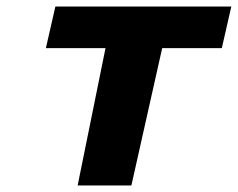

<svg xmlns="http://www.w3.org/2000/svg" viewBox="-20 -566 726 586"><path d="M149 -546H686L657 -419H475L381 0H217L302 -419H120Z"/></svg>

Font: Passageway
Style: BdIt
Weight: 700
Foundry: Ascender Corporation
Version: Version 1.11